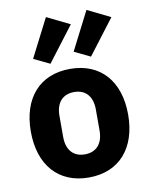

<svg xmlns="http://www.w3.org/2000/svg" viewBox="-90 -878 745 956"><g transform="rotate(-10 282.0 -400.0)"><path d="M191 -579 325 -755 209 -812 110 -618ZM396 -579 530 -755 414 -812 315 -618ZM282 12C436 12 528 -94 528 -263C528 -432 436 -537 282 -537C128 -537 36 -432 36 -263C36 -94 128 12 282 12ZM282 -105C224 -105 190 -143 190 -209V-316C190 -382 224 -420 282 -420C340 -420 374 -382 374 -316V-209C374 -143 340 -105 282 -105Z"/></g></svg>

Font: Braiins Sans
Style: Bold
Weight: 700
Designer: Mike Abbink, Paul van der Laan, Pieter van Rosmalen, Jiri Chlebus, Lubos Buracinsky
Foundry: Bold Monday, Sudetype
Version: Version 1.000;hotconv 1.0.109;makeotfexe 2.5.65596